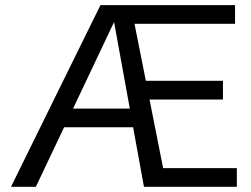

<svg xmlns="http://www.w3.org/2000/svg" viewBox="-20 -723 972 743"><path d="M22.5 0 368.7 -703.1H889.6V-630.9H500.5L544.4 -410.2H842.8V-337.9H558.6L611.3 -72.3H896.5V0H537.1L495.1 -230.5H228L118.7 0ZM262.7 -302.7H482.4L421.4 -637.7Z"/></svg>

Font: Schibsted Grotesk
Style: Regular
Weight: 400
Designer: Bakken & Baeck AS, Henrik Kongsvoll
Foundry: Schibsted ASA
Version: Version 1.100; ttfautohint (v1.8.4.7-5d5b);gftools[0.9.25]